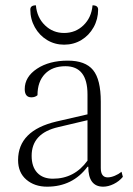

<svg xmlns="http://www.w3.org/2000/svg" viewBox="-20 -690 502 722"><path d="M157 12Q110 12 79 -14.5Q48 -41 48 -88Q48 -199 192 -233L309 -260V-335Q309 -441 226 -441Q177 -441 149 -412Q121 -383 121 -332Q112 -324 98 -324Q73 -324 73 -355Q73 -401 119 -431.5Q165 -462 235 -462Q301 -462 330 -426.5Q359 -391 359 -308V-58Q359 -23 385 -23Q397 -23 411.5 -29Q426 -35 437 -44L442 -25Q428 -8 407.5 2Q387 12 368 12Q312 12 312 -63H309Q253 12 157 12ZM179 -18Q260 -18 309 -86V-238L199 -212Q99 -189 99 -104Q99 -63 120 -40.5Q141 -18 179 -18ZM221 -522Q186 -522 157 -539.5Q128 -557 111 -587.5Q94 -618 94 -654Q94 -670 115 -670Q119 -624 149 -595Q179 -566 221 -566Q264 -566 294 -595Q324 -624 328 -670Q349 -670 349 -654Q349 -618 332 -587.5Q315 -557 286 -539.5Q257 -522 221 -522Z"/></svg>

Font: Petrona ExtraLight
Style: Regular
Weight: 200
Designer: Ringo R. Seeber
Foundry: Ringo R. Seeber
Version: Version 2.001; ttfautohint (v1.8.3)